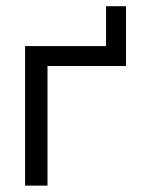

<svg xmlns="http://www.w3.org/2000/svg" viewBox="-20 -582 478 602"><path d="M312.5 -562.5H375V-375H128.9V0H58.6V-437.5H312.5Z"/></svg>

Font: Sudo Light
Style: Regular
Weight: 300
Monospace: yes
Designer: Jens Kutilek
Foundry: Jens Kutilek
Version: Version 0.040